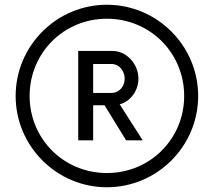

<svg xmlns="http://www.w3.org/2000/svg" viewBox="-20 -780 901 810"><path d="M431 -760C219 -760 46 -587 46 -375C46 -163 219 10 431 10C643 10 816 -163 816 -375C816 -587 643 -760 431 -760ZM431 -50C249 -50 105 -194 105 -375C105 -557 249 -701 431 -701C613 -701 757 -557 757 -375C757 -194 613 -50 431 -50ZM582 -188 485 -340C531 -352 564 -398 564 -448C564 -510 514 -565 455 -565H310V-188H373V-336H421L512 -188ZM452 -388H373V-510H452C481 -510 506 -482 506 -448C506 -414 481 -388 452 -388Z"/></svg>

Font: Oakes Medium
Style: Regular
Weight: 500
Designer: Samuel Oakes
Foundry: Samuel Oakes
Version: Version 1.003;PS 001.003;hotconv 1.0.88;makeotf.lib2.5.64775